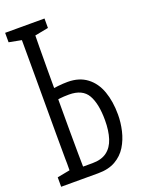

<svg xmlns="http://www.w3.org/2000/svg" viewBox="-158 -806 697 942"><g transform="rotate(-20 190.5 -335.0)"><path d="M92.3 66.9V10.7H176.8Q223.6 10.7 252.2 -10.5Q280.8 -31.7 293.7 -71.8Q306.6 -111.8 306.6 -166.5Q306.6 -252.9 280 -299.1Q253.4 -345.2 183.1 -345.2Q155.8 -345.2 134 -342.5Q112.3 -339.8 92.3 -332.5V-394Q119.6 -399.9 147 -402.8Q174.3 -405.8 198.2 -405.8Q258.3 -405.8 298.3 -375.5Q338.4 -345.2 357.2 -292.2Q376 -239.3 376 -170.9Q376 -129.4 366.2 -87.2Q356.4 -44.9 335 -10Q313.5 24.9 276.9 45.9Q240.2 66.9 186 66.9ZM57.6 66.9Q59.1 18.6 59.1 -30.8Q59.1 -43.5 58.6 -55.4Q58.1 -67.4 58.1 -180.2Q58.1 -242.7 58.1 -305.2V-364.3Q58.1 -426.8 58.1 -488.8Q58.1 -550.8 57.9 -613.3Q57.6 -675.8 57.6 -736.8H128.4Q127.4 -676.8 126.7 -614.7Q126 -552.7 126 -490.5Q126 -428.2 126 -365.7V-305.2Q126 -244.1 126 -181.6Q126 -119.1 126.7 -57.1Q127.4 4.9 128.4 66.9ZM-7.3 -687.5V-736.8H198.2V-687.5L106 -669.9H85ZM-7.3 66.9V17.6L85 0H92.3V66.9Z"/></g></svg>

Font: Scarab Serif
Style: Condensed
Weight: 400
Designer: John Roberts
Foundry: Scarab
Version: 1.0